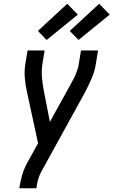

<svg xmlns="http://www.w3.org/2000/svg" viewBox="-20 -1004 605 1024"><path d="M83 0 84 -7Q89 -37 97 -66.5Q105 -96 119 -124L183 -240L124 -513Q116 -548 112.5 -585.5Q109 -623 115 -662L127 -735H218L206 -662Q201 -627 203.5 -594Q206 -561 212 -529L246 -354L355 -551Q362 -565 369.5 -578Q377 -591 382.5 -605Q388 -619 393 -633Q398 -647 400 -662L412 -735H503L491 -662Q485 -623 468.5 -585.5Q452 -548 434 -513L199 -86Q189 -67 183.5 -47Q178 -27 175 -7L174 0ZM399 -791 352 -839 509 -984 565 -926ZM229 -791 182 -839 339 -984 395 -926Z"/></svg>

Font: Iosevka Curly Medium
Style: Italic
Weight: 500
Italic angle: -9°
Monospace: yes
Designer: Belleve Invis
Foundry: Belleve Invis
Version: Version 22.1.2; ttfautohint (v1.8.4)